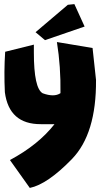

<svg xmlns="http://www.w3.org/2000/svg" viewBox="-20 -714 492 944"><path d="M435.1 -478 452.1 -320.8Q454.1 -56.2 333.7 67.9Q213.4 191.9 126.5 210L28.8 72.8Q168 -1.5 248 -103.5H180.7Q24.4 -103 3.9 -260.7Q-1 -361.3 5.4 -459.5L146.5 -494.6V-455.6Q146.5 -279.8 189.9 -255.4Q246.1 -234.9 277.3 -255.9Q279.3 -386.2 259.8 -507.3ZM313.5 -690.4 345.7 -693.8 396 -583.5 201.2 -516.6 154.8 -555.7Z"/></svg>

Font: Lapsus Pro (theguybrush.com)
Style: Bold
Weight: 700
Designer: Jose Roses
Version: Version 1.00 February 9, 2018, initial release